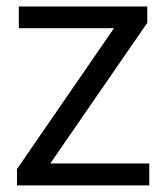

<svg xmlns="http://www.w3.org/2000/svg" viewBox="-20 -562 500 582"><path d="M31.5 0V-49.5L325.5 -476.5H37V-542.5H426.5V-493L132.5 -66.5H432.5V0Z"/></svg>

Font: Encode Sans
Style: Regular
Weight: 400
Designer: Multiple Designers
Foundry: Impallari Type
Version: Version 3.002; ttfautohint (v1.8.3) -l 8 -r 50 -G 200 -x 14 